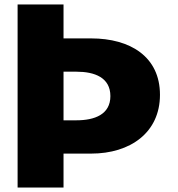

<svg xmlns="http://www.w3.org/2000/svg" viewBox="-20 -845 800 865"><path d="M266.2 -825H59.3V0H266.2V-153H390.5C567.5 -153 700.7 -248 700.7 -418C700.7 -589 567.5 -672 390.5 -672H266.2ZM266.2 -303V-522H324.5C405.8 -522 477.3 -496 477.3 -412C477.3 -329 405.8 -303 324.5 -303Z"/></svg>

Font: Hussar
Style: BdWide
Weight: 700
Foundry: Cannot Into Space Fonts
Version: Version 2.00